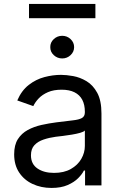

<svg xmlns="http://www.w3.org/2000/svg" viewBox="-20 -927 604 960"><path d="M237.3 12.7Q185.5 12.7 143.1 -7.1Q100.6 -26.9 75.7 -64.5Q50.8 -102.1 50.8 -155.3Q50.8 -202.1 69.3 -231.2Q87.9 -260.3 118.9 -277.1Q149.9 -293.9 187.3 -302.2Q224.6 -310.5 262.7 -315.4Q312.5 -321.8 343.8 -325.2Q375 -328.6 389.6 -336.9Q404.3 -345.2 404.3 -365.2V-368.2Q404.3 -403.3 391.4 -428Q378.4 -452.6 352.5 -465.6Q326.7 -478.5 288.1 -478.5Q248 -478.5 220 -466.3Q191.9 -454.1 173.8 -435.3Q155.8 -416.5 146.5 -396.5L66.4 -424.8Q87.9 -474.6 123.8 -502.4Q159.7 -530.3 201.9 -541.5Q244.1 -552.7 285.2 -552.7Q311.5 -552.7 345.7 -546.6Q379.9 -540.5 412.4 -521.2Q444.8 -502 466.1 -463.1Q487.3 -424.3 487.3 -359.4V0H405.3V-74.2H399.4Q391.1 -56.6 371.1 -36.4Q351.1 -16.1 318.1 -1.7Q285.2 12.7 237.3 12.7ZM250 -62.5Q299.8 -62.5 334.2 -82Q368.7 -101.6 386.5 -132.6Q404.3 -163.6 404.3 -197.3V-274.4Q398.9 -268.1 380.9 -262.9Q362.8 -257.8 339.4 -253.9Q315.9 -250 293.9 -247.3Q272 -244.6 258.8 -243.2Q226.1 -238.8 197.8 -229.2Q169.4 -219.7 152.1 -201.2Q134.8 -182.6 134.8 -150.4Q134.8 -106.9 167.2 -84.7Q199.7 -62.5 250 -62.5ZM291 -634.8Q266.6 -634.8 248.8 -651.4Q231 -668 231.4 -691.4Q231 -714.8 248.8 -731.4Q266.6 -748 291 -748Q315.4 -748 333 -731.4Q350.6 -714.8 350.6 -691.4Q350.6 -668 333 -651.4Q315.4 -634.8 291 -634.8ZM457 -907.2V-835.9H125V-907.2Z"/></svg>

Font: Inter
Style: Regular
Weight: 400
Designer: Rasmus Andersson
Foundry: rsms
Version: Version 4.000;git-8c9346024